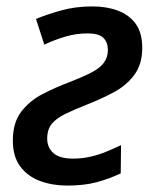

<svg xmlns="http://www.w3.org/2000/svg" viewBox="-20 -568 484 598"><path d="M189 10Q144 10 105.5 -4Q67 -18 43.5 -49Q20 -80 20 -130Q20 -186 46 -220Q72 -254 112.5 -275Q153 -296 196 -312Q237 -328 263.5 -341.5Q290 -355 303 -372Q316 -389 316 -413Q316 -436 302 -450Q288 -464 253 -464Q217 -464 183.5 -454Q150 -444 118 -429L92 -509Q126 -523 170.5 -535.5Q215 -548 268 -548Q312 -548 347 -535Q382 -522 402.5 -494Q423 -466 423 -419Q423 -368 398.5 -335Q374 -302 335 -281Q296 -260 250 -242Q212 -227 184 -213.5Q156 -200 141.5 -182.5Q127 -165 127 -136Q127 -109 146 -91.5Q165 -74 208 -74Q234 -74 259.5 -79.5Q285 -85 309.5 -95Q334 -105 357 -116L356 -28Q320 -11 281 -0.5Q242 10 189 10Z"/></svg>

Font: Noto Sans Display Medium
Style: Italic
Weight: 500
Italic angle: -12°
Designer: Monotype Design Team
Foundry: Monotype Imaging Inc.
Version: Version 2.003